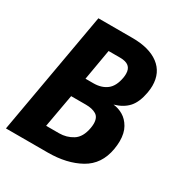

<svg xmlns="http://www.w3.org/2000/svg" viewBox="-168 -854 937 983"><g transform="rotate(30 300.0 -362.5)"><path d="M132 -725H333.5Q433 -725 488.8 -683Q544.5 -641 544.5 -563.5Q544.5 -545 540.5 -522Q529.5 -460.5 500.8 -428.2Q472 -396 420 -381Q450 -378 477.5 -362Q505 -346 523.2 -314.2Q541.5 -282.5 541.5 -234.5Q541.5 -212.5 537 -186Q520 -87.5 441.8 -43.8Q363.5 0 251 0H4ZM379 -219.5Q381.5 -235.5 381.5 -245Q381.5 -282.5 358.5 -296.2Q335.5 -310 298 -310H210.5L175.5 -114.5H252Q296 -114.5 332.2 -137.2Q368.5 -160 379 -219.5ZM395 -526Q397 -537.5 397 -549Q397 -578 380.2 -592Q363.5 -606 329 -606H261L229.5 -424H276Q324 -424 354.8 -447.8Q385.5 -471.5 395 -526Z"/></g></svg>

Font: JuliaMono ExtraBoldItalic
Style: Regular
Weight: 800
Italic angle: -9°
Monospace: yes
Designer: cormullion
Foundry: corm
Version: Version 0.049; ttfautohint (v1.8.4)